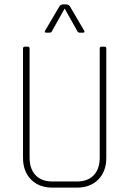

<svg xmlns="http://www.w3.org/2000/svg" viewBox="-20 -856 590 876"><path d="M359 -707H345Q336 -707 334 -712L275 -817L216 -712Q214 -707 205 -707H191Q180 -707 187 -718L251 -827Q257 -836 270 -836H280Q293 -836 299 -827L363 -718Q370 -707 359 -707ZM443 -643H457Q465 -643 465 -635V-136Q465 -74 428.5 -37Q392 0 331 0H219Q158 0 121.5 -37Q85 -74 85 -136V-634Q85 -643 93 -643H107Q115 -643 115 -634V-137Q115 -86 142 -57Q169 -28 219 -28H331Q381 -28 408 -57Q435 -86 435 -137V-634Q435 -643 443 -643Z"/></svg>

Font: Rajdhani Light
Style: Regular
Weight: 300
Designer: Satya Rajpurohit, Jyotish Sonowal
Foundry: Indian Type Foundry
Version: Version 1.201;PS 1.0;hotconv 1.0.78;makeotf.lib2.5.61930; tt